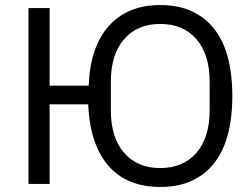

<svg xmlns="http://www.w3.org/2000/svg" viewBox="-20 -730 1000 762"><path d="M616 12Q484 12 410.5 -72Q337 -156 330 -316H177V0H93V-698H177V-390H332Q338 -545 412.5 -627.5Q487 -710 616 -710Q753 -710 827.5 -618.5Q902 -527 902 -349Q902 -171 827.5 -79.5Q753 12 616 12ZM812 -291V-407Q812 -514 759.5 -574.5Q707 -635 616 -635Q525 -635 472.5 -574.5Q420 -514 420 -407V-291Q420 -184 472.5 -123.5Q525 -63 616 -63Q707 -63 759.5 -123.5Q812 -184 812 -291Z"/></svg>

Font: Aneliza
Style: Regular
Weight: 400
Designer: Mike Abbink, Paul van der Laan, Pieter van Rosmalen
Foundry: Bold Monday
Version: Version 3.0